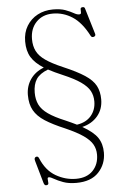

<svg xmlns="http://www.w3.org/2000/svg" viewBox="-60 -758 671 984"><g transform="rotate(-5 276.0 -266.0)"><path d="M446.5 40Q446.5 99 407.5 140.8Q368.5 182.5 292.5 182.5Q253 182.5 225.2 172.2Q197.5 162 180.2 151.8Q163 141.5 154.5 141.5Q146.5 141.5 147.8 151.2Q149 161 149.2 171Q149.5 181 136.5 181Q128.5 181 124.5 167.5L91.5 52Q86.5 35.5 97.5 31.5Q108.5 27.5 113.5 41Q140 104.5 189.2 133Q238.5 161.5 293 161.5Q349 161.5 379.8 129.2Q410.5 97 410.5 47Q410.5 18 397.2 -5.5Q384 -29 351.5 -51.8Q319 -74.5 260 -100.5Q197 -127 158.2 -152Q119.5 -177 101.8 -208.8Q84 -240.5 84 -287.5Q84 -333 108.2 -368.2Q132.5 -403.5 177.5 -421Q133.5 -448.5 113.8 -481Q94 -513.5 94 -562Q94 -608 114.8 -642Q135.5 -676 170.8 -694.8Q206 -713.5 250 -713.5Q289 -713.5 313.8 -704.2Q338.5 -695 354.5 -685.8Q370.5 -676.5 381.5 -676.5Q392.5 -676.5 392 -685.5Q391.5 -694.5 391.8 -703.2Q392 -712 404 -712Q412.5 -712 414.5 -704L454.5 -571Q458 -560 448 -556Q436.5 -551.5 431 -562Q394.5 -632.5 348 -662.5Q301.5 -692.5 247.5 -692.5Q195 -692.5 162.5 -659Q130 -625.5 130 -571Q130 -536 143 -509.8Q156 -483.5 187.8 -461.2Q219.5 -439 275.5 -415Q346 -385 385.5 -359Q425 -333 440.8 -303.2Q456.5 -273.5 456.5 -233Q456.5 -182.5 427 -147.5Q397.5 -112.5 347.5 -100.5Q404 -68.5 425.2 -36.8Q446.5 -5 446.5 40ZM265.5 -140.5Q297.5 -126.5 321.5 -114.5Q369 -121.5 394.8 -152Q420.5 -182.5 420.5 -226Q420.5 -256.5 407.2 -280.5Q394 -304.5 361.5 -327.2Q329 -350 270 -375Q249.5 -384 231.5 -392.2Q213.5 -400.5 198 -409Q155 -392.5 137.5 -365.8Q120 -339 120 -296.5Q120 -261 133 -234.5Q146 -208 177.8 -185.8Q209.5 -163.5 265.5 -140.5Z"/></g></svg>

Font: Fraunces 9pt Thin
Style: Regular
Weight: 100
Version: Version 1.000;[b76b70a41]